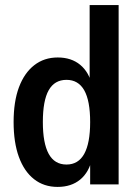

<svg xmlns="http://www.w3.org/2000/svg" viewBox="-20 -725 541 755"><path d="M206.5 10Q152.5 10 113.8 -20.5Q75 -51 54.2 -108Q33.5 -165 33.5 -245Q33.5 -325.5 54.5 -381.8Q75.5 -438 114.5 -468.5Q153.5 -499 207 -499Q260.5 -499 295.5 -470Q330.5 -441 342.5 -387.5H332.5V-705H446.5V0H334.5V-102.5H342.5Q330.5 -48 295.5 -19Q260.5 10 206.5 10ZM241.5 -78Q288 -78 311.2 -120Q334.5 -162 334.5 -245Q334.5 -329 311.2 -370Q288 -411 241.5 -411Q194.5 -411 171.5 -370.2Q148.5 -329.5 148.5 -245Q148.5 -162 171.5 -120Q194.5 -78 241.5 -78Z"/></svg>

Font: Nunito Sans 12pt ExtraLight Condensed
Style: Regular
Weight: 200
Width: 3
Version: Version 3.101;gftools[0.9.27]